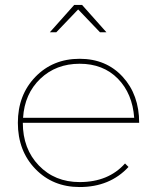

<svg xmlns="http://www.w3.org/2000/svg" viewBox="-20 -754 629 774"><path d="M295 -716 207 -624H181L279 -734H311L409 -624H383ZM301 -20Q417 -20 484 -95L498 -81Q423 0 301 0Q193 0 122.5 -73Q52 -146 52 -259Q52 -371 122.5 -444Q193 -517 301 -517Q408 -517 474.5 -444.5Q541 -372 541 -259H72Q72 -154 136.5 -87Q201 -20 301 -20ZM73 -279H521Q514 -377 455 -437Q396 -497 301 -497Q206 -497 142.5 -436.5Q79 -376 73 -279Z"/></svg>

Font: Montserrat arm Thin
Style: Regular
Weight: 250
Designer: Julieta Ulanovsky
Foundry: Julieta Ulanovsky
Version: Version 6.000;PS 006.000;hotconv 1.0.88;makeotf.lib2.5.64775